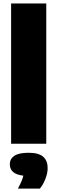

<svg xmlns="http://www.w3.org/2000/svg" viewBox="-20 -828 330 1106"><path d="M44 0V-808H246.5V0ZM83 258.5Q108 213 114.5 184Q73 179 54.8 162Q36.5 145 36.5 118.5Q36.5 87.5 62.2 69.8Q88 52 145.5 52Q203 52 228.8 75Q254.5 98 254.5 139.5Q254.5 169.5 241.5 202.8Q228.5 236 209.5 258.5Z"/></svg>

Font: Encode Sans SemiCondensed SemiCondensed Black
Style: Regular
Weight: 900
Width: 4
Designer: Multiple Designers
Foundry: Impallari Type
Version: Version 3.000; ttfautohint (v1.8.3) -l 8 -r 50 -G 200 -x 14 